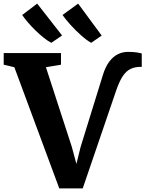

<svg xmlns="http://www.w3.org/2000/svg" viewBox="-40 -1037 805 1064"><path d="M288.5 7 39.5 -664.5 -19.5 -678.5V-743H298V-678.5L214.5 -664.5L358 -223L383.5 -128.5L406.5 -222L530.5 -622.5Q545 -669 566.5 -696.8Q588 -724.5 614 -737Q640 -749.5 668 -749.5Q701 -749.5 719.8 -746.2Q738.5 -743 745.5 -740.5V-665.5Q745 -666.5 743.5 -666.5Q742 -666.5 739 -666.5Q707 -666.5 683 -654.8Q659 -643 640.5 -615.2Q622 -587.5 605 -539L418.5 7ZM244 -800Q225.5 -809.5 202.8 -827.5Q180 -845.5 156.8 -868.2Q133.5 -891 114.2 -913.5Q95 -936 83 -954L166 -1017L304 -840.5L245 -800ZM465 -800Q440.5 -813.5 409.8 -840.8Q379 -868 351 -899Q323 -930 306.5 -954L393 -1017L523.5 -840L466 -800Z"/></svg>

Font: Merriweather 24pt ExtraBold
Style: Regular
Weight: 800
Version: Version 2.100